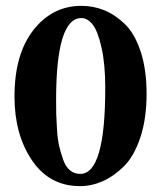

<svg xmlns="http://www.w3.org/2000/svg" viewBox="-20 -630 554 660"><path d="M259.8 -567.9Q172.9 -567.9 172.9 -287.1Q172.9 -257.3 173.3 -237.5Q173.8 -217.8 176 -183.8Q178.2 -149.9 183.6 -127Q189 -104 197.5 -80.1Q206.1 -56.2 220.9 -44.2Q235.8 -32.2 255.9 -32.2Q341.8 -32.2 341.8 -327.1Q341.8 -410.2 328.9 -467Q315.9 -523.9 298.3 -545.9Q280.8 -567.9 259.8 -567.9ZM254.9 9.8Q149.9 9.8 89.8 -79.1Q29.8 -168 29.8 -297.9Q29.8 -443.8 95 -526.9Q160.2 -609.9 259.8 -609.9Q300.8 -609.9 337.9 -595Q375 -580.1 408.9 -547.6Q442.9 -515.1 463.4 -453.1Q483.9 -391.1 483.9 -307.1Q483.9 -222.2 462.4 -157.5Q440.9 -92.8 406 -58.3Q371.1 -23.9 333 -7.1Q294.9 9.8 254.9 9.8Z"/></svg>

Font: Linux Libertine
Style: Bold
Weight: 700
Designer: Philipp H. Poll
Foundry: Philipp H. Poll
Version: Version 5.0.3